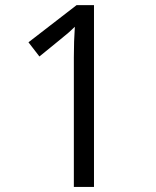

<svg xmlns="http://www.w3.org/2000/svg" viewBox="-20 -734 612 754"><path d="M349.1 0H270V-508.8Q270 -572.3 273.9 -628.9Q263.7 -618.7 251 -607.4Q238.3 -596.2 134.8 -512.2L91.8 -567.9L280.8 -713.9H349.1Z"/></svg>

Font: Open Sans Y to K
Style: Regular
Weight: 400
Version: Version 1.10